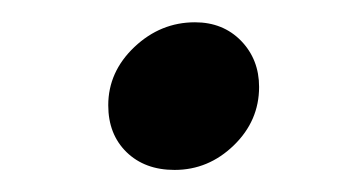

<svg xmlns="http://www.w3.org/2000/svg" viewBox="-20 -340 308 174"><path d="M138.2 -186Q111.3 -186 94.7 -202.1Q78.1 -218.3 78.1 -244.6Q78.1 -274.9 101.8 -297.4Q125.5 -319.8 156.7 -319.8Q182.1 -319.8 198.5 -303Q214.8 -286.1 214.8 -261.2Q214.8 -230.5 191.9 -208.3Q168.9 -186 138.2 -186Z"/></svg>

Font: Elstob 14pt
Style: Italic
Weight: 400
Italic angle: -20°
Designer: Peter S. Baker
Version: Version 1.015